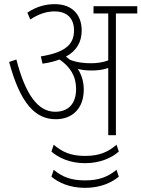

<svg xmlns="http://www.w3.org/2000/svg" viewBox="-20 -652 682 926"><path d="M384 -220C384 -256 375 -289 355 -320C376 -314 399 -312 421 -312C449 -312 477 -315 502 -324V0H539V-587H642V-622H431V-587H502V-361C475 -350 444 -347 418 -347C388 -347 351 -350 317 -364C311 -369 305 -374 298 -379C350 -407 374 -450 374 -505C374 -577 332 -632 244 -632C196 -632 152 -618 112 -591L126 -558C164 -583 202 -597 243 -597C306 -597 337 -561 337 -505C337 -438 295 -399 177 -380L185 -345C216 -349 243 -356 267 -365C317 -331 347 -286 347 -223C347 -153 311 -113 246 -113C162 -113 102 -198 59 -365L24 -353C78 -153 150 -77 249 -77C328 -77 384 -128 384 -220ZM390 135C465 135 520 108 553 79L542 46C501 81 460 100 390 100C320 100 279 80 239 46L228 79C261 108 316 135 390 135ZM390 254C466 254 519 228 553 200L542 167C500 201 458 218 390 218C322 218 280 201 239 167L228 200C261 228 315 254 390 254Z"/></svg>

Font: Noto Sans Devanagari SemiCondensed ExtraLight
Style: Regular
Weight: 200
Width: 4
Designer: Jelle Bosma - Monotype Design Team
Foundry: Monotype Imaging Inc.
Version: Version 2.004